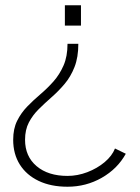

<svg xmlns="http://www.w3.org/2000/svg" viewBox="-20 -537 532 728"><path d="M226 -440V-517H287V-440ZM457 46Q425.5 103 366 137Q306.5 171 236 171Q173 171 126.8 149Q80.5 127 55.2 87Q30 47 30 -7Q30 -49 45 -79Q60 -109 83.2 -133Q106.5 -157 133 -179.5Q159.5 -202 182.8 -228.2Q206 -254.5 221 -288.8Q236 -323 236 -371H277Q277 -319.5 262.5 -282.8Q248 -246 225 -218.8Q202 -191.5 176 -168.8Q150 -146 127 -123.2Q104 -100.5 89.5 -72.8Q75 -45 75 -7Q75 56 118.8 93Q162.5 130 236 130Q274 130 311.2 115.8Q348.5 101.5 376.8 77.8Q405 54 416 26Z"/></svg>

Font: Public Sans Thin
Style: Regular
Weight: 100
Designer: The Public Sans project authors (U.S. Web Design System). Libre Franklin designed by Pablo Impallari and Rodrigo Fuenzal
Version: Version 1.008